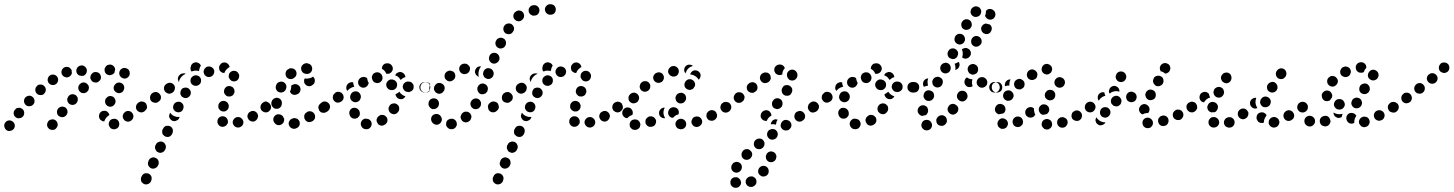

<svg xmlns="http://www.w3.org/2000/svg" viewBox="-45 -586 6912 913"><path d="M-14 33Q-22 27 -24 17Q-27 7 -21 -2Q-15 -11 -5 -13Q5 -15 14 -9Q23 -3 25 7Q27 17 21 26Q15 34 5 36Q-5 39 -14 33ZM219 -14Q211 -20 201 -18Q191 -17 184 -9V-8Q178 0 179 11Q181 21 189 27Q193 30 198 31Q203 32 208 32Q212 31 217 29Q221 26 224 22V21Q231 13 229 3Q228 -7 219 -14ZM520 15Q522 11 522 6Q523 1 521 -4Q518 -14 509 -19Q500 -23 490 -20H489Q479 -17 475 -8Q470 2 473 11Q475 16 478 20Q481 24 485 26Q490 28 495 29Q500 29 504 28L505 27Q510 26 514 23Q518 19 520 15ZM589 -28Q590 -33 589 -38Q588 -43 585 -47Q579 -56 569 -58Q559 -60 550 -54V-53Q546 -51 543 -47Q540 -42 539 -37Q538 -33 539 -28Q540 -23 543 -19Q549 -10 559 -8Q569 -6 578 -12Q582 -15 585 -19Q588 -23 589 -28ZM431 -18Q428 -22 427 -26Q425 -31 426 -36V-37Q427 -47 435 -54Q443 -60 453 -59Q458 -59 462 -57Q467 -54 470 -50Q472 -48 473 -45Q475 -42 475 -39Q471 -36 467 -33Q459 -27 455 -18Q452 -13 451 -9Q450 -9 450 -9Q449 -9 448 -9Q443 -9 439 -12Q435 -14 431 -18ZM29 -29Q21 -35 20 -46Q19 -56 26 -64Q29 -68 33 -71Q38 -73 43 -73Q48 -74 52 -73Q57 -71 61 -68Q69 -62 70 -51Q71 -41 65 -33Q58 -25 48 -24Q37 -22 29 -29ZM267 -74Q263 -77 258 -78Q253 -80 248 -79Q243 -78 239 -76Q235 -74 232 -70L231 -69Q225 -61 226 -51Q227 -40 235 -34Q239 -31 244 -30Q249 -28 254 -29Q258 -29 263 -32Q267 -34 270 -38L271 -39Q277 -47 276 -57Q275 -67 267 -74ZM647 -91Q645 -95 640 -98Q636 -101 631 -102Q626 -102 622 -101Q617 -100 613 -97H612Q604 -91 602 -81Q600 -71 606 -62Q609 -58 613 -56Q617 -53 622 -52Q627 -51 632 -52Q637 -53 641 -56V-57Q650 -62 652 -73Q653 -83 647 -91ZM455 -99Q456 -94 458 -90Q461 -86 465 -83Q474 -77 484 -79Q494 -81 500 -90Q503 -95 504 -99Q505 -104 504 -109Q503 -114 500 -118Q498 -122 494 -125Q489 -128 484 -129Q480 -130 475 -129Q470 -128 466 -125Q462 -122 459 -118H458Q456 -114 455 -109Q454 -104 455 -99ZM77 -87Q70 -94 69 -105Q69 -115 76 -123Q83 -130 94 -131Q104 -131 111 -124Q115 -121 117 -116Q119 -112 119 -107Q120 -102 118 -97Q116 -92 113 -89Q106 -81 95 -81Q85 -80 77 -87ZM325 -114Q325 -119 323 -124Q320 -128 317 -132Q309 -138 299 -138Q288 -137 281 -129Q278 -125 276 -120Q274 -116 275 -111Q275 -106 277 -101Q280 -97 283 -93Q291 -87 301 -87Q312 -88 319 -96Q322 -100 324 -105Q325 -110 325 -114ZM129 -142Q122 -150 123 -160Q123 -170 131 -177V-178Q139 -185 149 -184Q159 -184 166 -176Q173 -168 173 -158Q172 -148 165 -141V-140Q157 -133 147 -134Q136 -134 129 -142ZM508 -147Q517 -141 527 -144Q537 -146 542 -155V-156Q548 -165 545 -175Q543 -185 534 -190Q525 -195 515 -193Q505 -190 500 -181H499Q494 -172 496 -162Q499 -152 508 -147ZM378 -168Q378 -173 376 -178Q374 -183 370 -186Q363 -194 353 -194Q342 -194 335 -186H334Q331 -182 329 -178Q327 -173 327 -168Q327 -163 329 -159Q331 -154 334 -151Q341 -143 352 -143Q362 -143 370 -150V-151Q374 -154 376 -159Q377 -163 378 -168ZM186 -192Q180 -201 182 -211Q184 -221 192 -227Q201 -233 211 -231Q221 -229 227 -221Q233 -212 231 -202Q229 -192 221 -186Q212 -180 202 -182Q192 -184 186 -192ZM435 -215Q436 -220 434 -225Q433 -230 430 -234Q424 -242 414 -243Q404 -245 395 -239V-238Q391 -235 388 -231Q386 -227 385 -222Q384 -217 385 -212Q387 -207 390 -203Q396 -195 406 -194Q416 -192 424 -198L425 -199Q429 -202 432 -206Q434 -210 435 -215ZM570 -227Q572 -232 572 -237Q572 -242 571 -247Q570 -247 570 -248Q566 -258 556 -261Q547 -265 537 -261Q533 -259 529 -256Q526 -252 524 -248Q522 -243 522 -238Q522 -233 524 -228Q528 -219 537 -215Q547 -210 556 -214Q561 -216 564 -219Q568 -223 570 -227ZM295 -253Q295 -253 295 -253Q293 -258 289 -261Q286 -265 281 -267Q277 -268 272 -268Q267 -268 262 -266Q257 -264 254 -260Q250 -257 249 -252Q247 -248 247 -243Q247 -238 249 -233Q251 -229 255 -225Q258 -222 263 -220Q268 -218 273 -218Q278 -218 282 -220Q288 -223 292 -228Q296 -233 297 -239Q295 -245 296 -252Q295 -252 295 -253ZM345 -225Q349 -225 353 -226Q356 -228 359 -230Q367 -237 368 -248Q369 -258 362 -266Q355 -274 345 -275Q335 -275 327 -269Q319 -262 318 -252Q317 -241 324 -233Q326 -231 329 -229Q332 -227 335 -226Q337 -226 339 -226Q342 -225 345 -225ZM484 -230 483 -229Q473 -227 464 -232Q455 -237 453 -247Q452 -252 452 -257Q453 -262 456 -266Q458 -271 462 -274Q466 -277 471 -278H472Q482 -281 491 -275Q499 -270 502 -260Q502 -259 502 -258Q503 -257 503 -255Q500 -249 500 -242Q497 -237 493 -234Q489 -231 484 -230Z M626 275Q628 280 632 283Q635 287 640 289Q644 291 649 291Q654 291 659 289Q663 288 667 284Q671 281 673 276L674 273Q678 263 675 254Q671 244 662 240Q652 236 642 239Q633 243 629 252L627 256Q625 260 625 265Q625 270 626 275ZM673 214Q678 216 683 216Q688 216 692 214Q697 212 701 209Q704 206 706 201L708 198Q712 188 708 178Q705 169 695 165Q686 160 676 164Q666 168 662 177L661 181Q656 190 660 200Q664 209 673 214ZM694 124Q696 129 699 133Q702 136 707 138Q716 143 726 139Q736 135 740 126L742 122Q746 113 742 103Q738 93 729 89Q719 85 710 89Q700 92 696 102L694 105Q692 110 692 115Q692 120 694 124ZM727 49Q729 54 733 57Q736 61 741 63Q750 67 760 64Q769 60 774 50L775 47Q779 38 776 28Q772 18 763 14Q758 12 753 12Q748 12 743 13Q739 15 735 19Q732 22 730 27L728 30Q726 35 726 39Q726 44 727 49ZM1108 10Q1111 5 1112 1Q1113 -4 1112 -9Q1110 -19 1101 -25Q1093 -31 1083 -29H1082Q1072 -27 1066 -18Q1060 -10 1062 0Q1063 5 1066 9Q1069 14 1073 16Q1077 19 1082 20Q1087 21 1092 20Q1097 19 1101 16Q1105 14 1108 10ZM1031 10Q1034 7 1037 2Q1039 -2 1039 -7Q1039 -12 1037 -17Q1036 -21 1032 -25Q1025 -33 1015 -33Q1005 -34 997 -27Q993 -24 991 -19Q989 -15 989 -10Q988 -5 990 0Q992 5 995 8Q995 9 995 9Q1003 17 1013 17Q1023 17 1031 10ZM1181 -28Q1183 -33 1182 -37Q1181 -42 1178 -47Q1173 -55 1163 -58Q1152 -60 1144 -54H1143Q1135 -49 1132 -38Q1130 -28 1136 -20Q1138 -15 1142 -13Q1146 -10 1151 -9Q1156 -7 1161 -8Q1166 -9 1170 -12Q1175 -15 1177 -19Q1180 -23 1181 -28ZM761 -26Q763 -22 766 -18Q770 -14 774 -12Q779 -10 784 -10Q789 -10 793 -12Q798 -14 802 -17Q805 -20 807 -25L809 -28Q809 -29 809 -29Q809 -30 809 -30Q806 -30 803 -30Q794 -29 786 -33Q777 -36 771 -42Q767 -46 764 -50Q764 -50 764 -49Q763 -49 763 -49L762 -45Q760 -41 759 -36Q759 -31 761 -26ZM1239 -91Q1237 -95 1232 -98Q1228 -101 1223 -102Q1218 -102 1213 -101Q1209 -100 1205 -97H1204Q1196 -91 1194 -81Q1192 -71 1198 -62Q1201 -58 1205 -56Q1209 -53 1214 -52Q1219 -51 1224 -52Q1229 -53 1233 -56V-57Q1242 -63 1244 -73Q1245 -83 1239 -91ZM826 -88Q824 -92 820 -96Q817 -99 812 -101Q803 -104 793 -100Q784 -96 780 -86Q778 -81 778 -76Q778 -71 780 -67Q782 -62 786 -59Q789 -55 794 -54Q804 -50 813 -54Q823 -58 826 -68Q828 -73 828 -78Q828 -83 826 -88ZM654 -74Q655 -79 653 -84Q652 -89 650 -93Q644 -101 633 -103Q623 -105 615 -99L613 -98Q609 -95 606 -91Q603 -86 602 -81Q602 -77 603 -72Q604 -67 606 -63Q612 -54 623 -52Q633 -51 641 -56L643 -58Q647 -61 650 -65Q653 -69 654 -74ZM995 -70Q998 -65 1001 -62Q1005 -59 1010 -57Q1020 -54 1029 -58Q1038 -63 1042 -73Q1043 -78 1043 -83Q1043 -88 1040 -92Q1038 -97 1035 -100Q1031 -103 1026 -105Q1016 -108 1007 -104Q998 -99 994 -89Q993 -84 993 -79Q993 -74 995 -70ZM716 -137Q713 -141 709 -144Q705 -147 700 -148Q695 -149 690 -148Q685 -147 681 -144L679 -143Q671 -137 669 -127Q667 -117 672 -108Q678 -100 688 -98Q698 -95 707 -101L709 -103Q718 -108 720 -118Q722 -129 716 -137ZM862 -150Q861 -155 858 -159Q855 -163 851 -166Q847 -169 842 -169Q837 -170 832 -169Q827 -168 823 -166Q819 -163 817 -159L816 -158Q814 -154 813 -149Q812 -144 813 -139Q814 -134 817 -130Q819 -126 824 -124Q828 -121 833 -120Q838 -119 842 -120Q847 -121 851 -124Q856 -127 858 -131Q861 -135 862 -140Q863 -145 862 -150ZM1022 -161Q1020 -156 1020 -151Q1020 -146 1022 -142Q1024 -137 1028 -134Q1031 -130 1036 -128Q1041 -127 1046 -127Q1051 -127 1055 -129Q1060 -131 1063 -134Q1067 -138 1068 -143H1069Q1072 -153 1068 -162Q1064 -172 1054 -175Q1045 -179 1035 -175Q1026 -171 1022 -161ZM783 -181Q777 -190 767 -192Q757 -194 748 -188L746 -187Q737 -181 735 -171Q733 -161 739 -152Q745 -144 755 -141Q765 -139 774 -145L776 -146Q784 -152 786 -162Q789 -172 783 -181ZM903 -184Q911 -191 911 -202Q912 -212 905 -220Q898 -227 887 -228Q877 -228 869 -221Q861 -214 861 -204Q860 -193 867 -186Q871 -182 875 -180Q880 -178 885 -178Q890 -177 894 -179Q899 -181 903 -184ZM836 -234Q838 -234 839 -235Q833 -238 826 -237Q819 -237 813 -233L811 -231Q807 -228 804 -224Q802 -220 801 -215Q800 -210 802 -205Q803 -200 806 -196Q807 -201 808 -205L810 -209Q814 -217 820 -223Q827 -230 836 -234ZM1048 -209Q1051 -205 1055 -202Q1059 -200 1064 -199Q1075 -198 1083 -204Q1091 -211 1092 -221Q1093 -226 1092 -231Q1090 -236 1087 -240Q1084 -244 1080 -246Q1076 -249 1071 -249Q1061 -251 1052 -244Q1044 -238 1043 -228V-227Q1042 -222 1043 -218Q1045 -213 1048 -209ZM972 -236Q974 -241 974 -246Q974 -251 972 -255Q970 -260 966 -263Q962 -267 958 -268Q953 -270 948 -270Q943 -270 938 -268Q929 -263 925 -253Q921 -244 926 -234Q930 -225 940 -221Q949 -218 959 -222Q964 -224 967 -228Q971 -232 972 -236ZM997 -262Q996 -272 1003 -280Q1009 -288 1020 -289Q1030 -290 1038 -283Q1045 -277 1047 -267Q1042 -265 1039 -262Q1031 -256 1026 -248Q1024 -243 1022 -239Q1018 -239 1013 -240Q1009 -242 1005 -245Q1001 -248 999 -252Q997 -257 997 -262ZM866 -246Q861 -251 861 -258Q860 -265 863 -271L864 -275Q868 -284 878 -288Q888 -292 897 -287Q902 -285 905 -282Q909 -278 910 -273Q906 -268 904 -261Q902 -255 901 -248Q895 -250 888 -250Q878 -251 869 -247Q867 -247 866 -246Z M1380 -5Q1379 -10 1376 -14Q1373 -18 1369 -21Q1364 -23 1359 -24Q1355 -25 1350 -24Q1349 -24 1348 -23Q1343 -22 1339 -19Q1334 -17 1332 -12Q1329 -8 1328 -3Q1327 2 1328 6Q1331 17 1339 22Q1348 28 1358 26Q1360 25 1361 25Q1371 22 1377 14Q1382 5 1380 -5ZM1296 4Q1300 1 1303 -3Q1305 -7 1306 -12Q1307 -17 1306 -22Q1304 -27 1301 -31Q1301 -31 1301 -32Q1295 -40 1285 -42Q1274 -44 1266 -39Q1262 -36 1259 -32Q1256 -28 1255 -23Q1254 -18 1255 -13Q1256 -8 1259 -4Q1260 -2 1261 -1Q1268 8 1278 9Q1288 10 1296 4ZM1453 -26Q1454 -30 1453 -35Q1453 -40 1450 -44Q1445 -53 1435 -56Q1425 -59 1416 -54L1414 -52Q1410 -50 1406 -46Q1403 -42 1402 -37Q1401 -32 1402 -27Q1402 -22 1405 -18Q1410 -9 1420 -6Q1430 -4 1439 -9L1441 -10Q1446 -13 1449 -17Q1452 -21 1453 -26ZM1517 -90Q1514 -94 1510 -97Q1505 -99 1501 -100Q1496 -101 1491 -100Q1486 -99 1482 -96L1480 -95Q1476 -92 1473 -88Q1470 -83 1469 -79Q1468 -74 1470 -69Q1471 -64 1473 -60Q1476 -56 1480 -53Q1485 -50 1490 -50Q1494 -49 1499 -50Q1504 -51 1508 -54L1510 -55Q1519 -61 1521 -71Q1523 -81 1517 -90ZM1215 -103Q1211 -102 1207 -99L1205 -98Q1201 -95 1198 -90Q1195 -86 1194 -81Q1194 -77 1195 -72Q1196 -67 1198 -63Q1201 -59 1206 -56Q1210 -53 1215 -52Q1219 -52 1224 -53Q1229 -54 1233 -56L1235 -58Q1236 -58 1236 -59Q1237 -59 1237 -59Q1234 -62 1232 -65Q1226 -73 1224 -83Q1222 -92 1223 -101L1224 -103Q1224 -103 1224 -103Q1219 -104 1215 -103ZM1250 -79Q1253 -75 1257 -72Q1261 -69 1266 -69Q1271 -68 1276 -69Q1281 -70 1285 -73Q1289 -76 1292 -80Q1294 -85 1295 -90V-92Q1297 -102 1291 -111Q1285 -119 1274 -121Q1269 -122 1265 -120Q1260 -119 1256 -116Q1252 -113 1249 -109Q1247 -105 1246 -100L1245 -97Q1245 -92 1246 -87Q1247 -83 1250 -79ZM1345 -182 1347 -183Q1356 -188 1366 -185Q1376 -182 1381 -173Q1386 -164 1383 -154Q1380 -144 1371 -139L1368 -138Q1359 -133 1349 -136Q1339 -139 1335 -148Q1334 -149 1334 -149Q1334 -150 1334 -150Q1334 -151 1335 -153L1336 -155Q1339 -163 1340 -172Q1340 -175 1339 -178Q1341 -179 1342 -180Q1343 -181 1345 -182ZM1268 -161Q1270 -157 1273 -153Q1277 -150 1281 -148Q1291 -144 1301 -148Q1310 -152 1314 -161L1315 -164Q1319 -173 1315 -183Q1311 -192 1302 -196Q1297 -198 1292 -198Q1287 -198 1283 -196Q1278 -195 1274 -191Q1271 -188 1269 -183L1268 -180Q1266 -176 1266 -171Q1266 -166 1268 -161ZM1446 -219Q1446 -220 1445 -221Q1444 -221 1444 -222Q1442 -220 1440 -219Q1431 -214 1422 -213Q1413 -211 1404 -213Q1404 -213 1404 -213Q1400 -207 1401 -199Q1401 -191 1406 -186Q1413 -177 1423 -176Q1433 -175 1441 -182Q1443 -183 1444 -184Q1452 -191 1452 -201Q1453 -211 1446 -219ZM1318 -219Q1325 -211 1335 -210Q1346 -209 1354 -216Q1355 -216 1355 -217Q1364 -223 1365 -234Q1366 -244 1360 -252Q1357 -256 1353 -258Q1348 -261 1343 -261Q1338 -262 1334 -261Q1329 -260 1325 -256Q1324 -256 1322 -255Q1314 -248 1313 -238Q1312 -227 1318 -219ZM1398 -281Q1394 -278 1391 -274Q1388 -269 1387 -265Q1386 -254 1391 -246Q1397 -237 1408 -235Q1408 -235 1409 -235Q1419 -233 1428 -238Q1437 -244 1439 -254Q1441 -264 1436 -273Q1430 -282 1420 -284Q1418 -284 1417 -285Q1412 -286 1407 -285Q1402 -283 1398 -281Z M1712 24Q1716 21 1718 17Q1721 13 1722 8Q1724 -2 1718 -11Q1712 -19 1702 -21Q1701 -21 1700 -21Q1695 -22 1691 -22Q1686 -21 1682 -18Q1677 -15 1675 -11Q1672 -7 1671 -2Q1669 8 1675 17Q1680 25 1690 28Q1692 28 1693 28Q1698 29 1703 28Q1708 27 1712 24ZM1794 -28Q1791 -32 1787 -35Q1783 -38 1778 -39Q1773 -40 1768 -40Q1764 -39 1759 -36L1758 -35Q1753 -32 1750 -28Q1748 -24 1746 -19Q1745 -15 1746 -10Q1747 -5 1750 -1Q1752 4 1756 7Q1760 9 1765 11Q1770 12 1775 11Q1780 10 1784 7L1786 6Q1794 1 1797 -9Q1799 -19 1794 -28ZM1630 -24Q1634 -22 1639 -22Q1644 -21 1649 -23Q1654 -24 1657 -27Q1661 -31 1664 -35Q1666 -39 1666 -44Q1667 -49 1665 -54Q1665 -55 1665 -55Q1664 -60 1660 -64Q1657 -68 1653 -70Q1649 -73 1644 -73Q1639 -74 1634 -73Q1624 -70 1619 -61Q1614 -52 1617 -42Q1617 -40 1618 -39Q1619 -34 1622 -31Q1625 -27 1630 -24ZM1853 -74Q1853 -79 1850 -83Q1847 -87 1843 -90Q1835 -96 1825 -94Q1814 -93 1808 -84L1807 -83Q1804 -78 1803 -74Q1802 -69 1803 -64Q1804 -59 1806 -55Q1809 -51 1813 -48Q1822 -42 1832 -43Q1842 -45 1848 -54L1849 -55Q1852 -59 1853 -64Q1854 -69 1853 -74ZM1520 -92Q1517 -97 1513 -99Q1509 -102 1504 -103Q1499 -104 1494 -103Q1489 -102 1485 -99L1484 -98Q1475 -92 1473 -81Q1472 -71 1477 -63Q1483 -54 1494 -52Q1504 -51 1512 -56L1514 -58Q1522 -64 1524 -74Q1526 -84 1520 -92ZM1584 -139Q1581 -143 1577 -146Q1573 -148 1568 -149Q1563 -150 1558 -149Q1553 -148 1549 -145L1548 -143Q1544 -141 1541 -136Q1538 -132 1538 -127Q1537 -122 1538 -117Q1539 -113 1542 -109Q1548 -100 1558 -98Q1568 -97 1577 -103L1579 -104Q1587 -110 1589 -120Q1590 -131 1584 -139ZM1638 -101Q1643 -99 1648 -100Q1653 -100 1657 -103Q1662 -105 1665 -109Q1668 -113 1669 -117L1670 -119Q1673 -129 1668 -138Q1663 -148 1653 -151Q1643 -153 1634 -149Q1625 -144 1622 -134L1621 -132Q1618 -122 1623 -113Q1628 -104 1638 -101ZM1883 -128Q1879 -120 1871 -116Q1863 -113 1855 -115Q1847 -117 1842 -123Q1836 -130 1836 -138Q1841 -140 1845 -143Q1850 -146 1854 -150Q1856 -146 1860 -142Q1866 -135 1875 -131Q1879 -129 1883 -128ZM2001 -171Q2001 -176 2000 -180Q1998 -185 1994 -189Q1991 -192 1986 -194Q1981 -196 1976 -196H1974Q1964 -196 1957 -189Q1949 -181 1949 -171Q1949 -166 1951 -162Q1953 -157 1957 -153Q1960 -150 1965 -148Q1969 -146 1974 -146H1976Q1987 -146 1994 -153Q2001 -161 2001 -171ZM1914 -155Q1918 -158 1920 -162Q1922 -167 1922 -172Q1923 -182 1916 -190Q1909 -198 1899 -198H1897Q1892 -199 1887 -197Q1883 -196 1879 -192Q1875 -189 1873 -185Q1871 -180 1870 -175Q1870 -165 1877 -157Q1883 -149 1894 -149L1896 -148Q1901 -148 1905 -150Q1910 -151 1914 -155ZM1612 -190 1614 -191Q1619 -194 1624 -195Q1630 -196 1635 -194Q1635 -192 1635 -189Q1636 -181 1640 -174Q1631 -172 1624 -168Q1615 -164 1609 -156Q1608 -155 1607 -154Q1607 -154 1607 -154Q1606 -154 1606 -155Q1600 -163 1602 -173Q1604 -184 1612 -190ZM1833 -162Q1837 -165 1840 -169Q1842 -173 1843 -178Q1845 -188 1840 -196Q1834 -205 1824 -207L1822 -208Q1817 -208 1812 -208Q1807 -207 1803 -204Q1799 -201 1796 -197Q1793 -193 1792 -188Q1790 -178 1796 -169Q1802 -160 1812 -158H1814Q1819 -157 1824 -158Q1829 -159 1833 -162ZM1700 -214Q1700 -215 1700 -215Q1692 -221 1681 -220Q1671 -219 1664 -211L1663 -210Q1657 -202 1658 -192Q1659 -181 1667 -175Q1675 -168 1685 -169Q1695 -170 1702 -178L1703 -180Q1705 -182 1706 -185Q1708 -188 1708 -191Q1708 -192 1708 -193Q1706 -195 1705 -198Q1702 -205 1701 -214Q1701 -214 1700 -214ZM1761 -194Q1770 -199 1773 -209Q1776 -219 1771 -228Q1771 -228 1771 -228Q1767 -237 1757 -241Q1747 -244 1738 -240Q1728 -236 1725 -226Q1721 -217 1726 -207Q1726 -205 1727 -204Q1732 -194 1742 -192Q1752 -189 1761 -194ZM1834 -228Q1836 -232 1839 -236Q1842 -239 1847 -241Q1851 -243 1856 -244Q1861 -244 1866 -242Q1871 -240 1874 -237Q1878 -234 1880 -229Q1881 -228 1881 -227Q1882 -225 1882 -223Q1883 -221 1883 -219Q1882 -219 1881 -219Q1871 -216 1864 -209Q1862 -207 1860 -206Q1859 -207 1858 -209Q1853 -217 1845 -223Q1840 -226 1834 -228ZM1796 -285H1797H1798Q1808 -285 1815 -278Q1823 -270 1823 -260Q1823 -250 1815 -242Q1808 -235 1798 -235H1797H1796Q1795 -235 1794 -235Q1793 -235 1792 -235Q1792 -237 1791 -238Q1787 -246 1781 -252Q1776 -256 1771 -259Q1771 -259 1771 -260Q1771 -260 1771 -260Q1771 -270 1778 -278Q1785 -285 1796 -285Z M2122 19Q2125 15 2127 10Q2128 5 2127 0Q2126 -10 2118 -16Q2110 -23 2099 -21H2098Q2093 -21 2089 -18Q2084 -16 2081 -12Q2078 -8 2077 -3Q2076 2 2076 7Q2078 17 2086 23Q2094 30 2104 28H2106Q2111 28 2115 25Q2119 23 2122 19ZM2047 1Q2051 -2 2053 -7Q2056 -11 2056 -16Q2056 -21 2055 -26Q2053 -30 2050 -34Q2050 -35 2050 -35Q2047 -39 2042 -41Q2038 -44 2033 -44Q2028 -45 2023 -43Q2018 -42 2014 -39Q2006 -32 2005 -22Q2004 -12 2011 -3Q2011 -3 2012 -2Q2019 6 2029 7Q2039 8 2047 1ZM2197 -29Q2197 -34 2195 -39Q2193 -44 2190 -47Q2183 -55 2173 -55Q2162 -56 2155 -49L2153 -48Q2150 -44 2148 -40Q2146 -35 2145 -30Q2145 -25 2147 -21Q2149 -16 2152 -12Q2159 -5 2169 -4Q2180 -4 2187 -11L2189 -12Q2192 -15 2194 -20Q2196 -24 2197 -29ZM2242 -100Q2240 -105 2237 -109Q2234 -113 2230 -115Q2221 -120 2211 -117Q2201 -114 2196 -105L2195 -104Q2190 -95 2193 -85Q2196 -75 2205 -70Q2209 -67 2214 -67Q2219 -66 2224 -68Q2229 -69 2233 -72Q2236 -75 2239 -80L2240 -81Q2242 -85 2242 -90Q2243 -95 2242 -100ZM2013 -67Q2023 -66 2032 -72Q2040 -78 2042 -88V-89Q2044 -100 2038 -108Q2032 -117 2022 -118Q2012 -120 2003 -114Q1995 -108 1993 -98V-96Q1991 -86 1997 -78Q2003 -69 2013 -67ZM2259 -187Q2255 -189 2250 -189Q2245 -189 2240 -187Q2236 -185 2232 -181Q2229 -178 2227 -173L2226 -172Q2223 -162 2227 -153Q2231 -143 2240 -139Q2245 -137 2250 -138Q2255 -138 2259 -140Q2264 -141 2267 -145Q2271 -149 2273 -153V-155Q2277 -164 2273 -174Q2269 -183 2259 -187ZM2019 -159Q2021 -154 2024 -150Q2027 -146 2031 -144Q2040 -138 2050 -141Q2060 -144 2065 -153L2066 -154Q2071 -163 2069 -173Q2066 -183 2057 -188Q2048 -193 2038 -191Q2028 -188 2023 -179L2022 -178Q2019 -173 2019 -169Q2018 -164 2019 -159ZM1981 -146H1979Q1969 -146 1961 -153Q1954 -160 1954 -171Q1954 -176 1956 -180Q1958 -185 1961 -189Q1965 -192 1969 -194Q1974 -196 1979 -196H1980Q1986 -196 1992 -193Q1997 -191 2001 -186Q1998 -179 1997 -172Q1995 -163 1998 -153Q1998 -153 1998 -153Q1994 -150 1990 -148Q1985 -146 1981 -146ZM2074 -209Q2078 -205 2082 -202Q2086 -200 2091 -199Q2096 -199 2101 -200Q2106 -202 2110 -205L2111 -206Q2119 -212 2120 -222Q2121 -233 2115 -241Q2112 -245 2107 -247Q2103 -249 2098 -250Q2093 -251 2088 -249Q2083 -248 2080 -245L2078 -244Q2070 -237 2069 -227Q2068 -217 2074 -209ZM2286 -260Q2277 -264 2267 -260Q2258 -255 2254 -246V-244Q2252 -239 2252 -234Q2252 -230 2255 -225Q2257 -220 2260 -217Q2264 -214 2269 -212Q2278 -208 2288 -213Q2297 -217 2301 -227V-228Q2305 -238 2300 -247Q2296 -257 2286 -260ZM2233 -253V-252Q2230 -243 2230 -234Q2230 -227 2232 -221Q2230 -221 2229 -222Q2227 -223 2226 -224Q2225 -224 2225 -225Q2221 -227 2218 -231Q2215 -236 2214 -240Q2213 -245 2214 -250Q2215 -255 2218 -259Q2222 -266 2229 -269Q2236 -271 2244 -270Q2243 -269 2242 -269Q2236 -262 2233 -253ZM2139 -254Q2141 -244 2149 -238Q2158 -232 2168 -234H2169Q2179 -236 2185 -244Q2191 -253 2190 -263Q2189 -268 2186 -272Q2183 -276 2179 -279Q2175 -282 2170 -283Q2165 -284 2161 -283H2159Q2149 -281 2143 -273Q2137 -264 2139 -254ZM2315 -333Q2305 -337 2295 -333Q2286 -329 2282 -319V-318Q2278 -308 2282 -299Q2286 -289 2296 -285Q2305 -281 2315 -286Q2324 -290 2328 -299L2329 -301Q2332 -310 2328 -320Q2324 -329 2315 -333ZM2347 -404Q2338 -409 2328 -405Q2318 -402 2314 -392L2313 -391Q2309 -382 2312 -372Q2316 -362 2325 -358Q2334 -353 2344 -357Q2354 -360 2358 -369L2359 -371Q2363 -380 2360 -390Q2357 -400 2347 -404ZM2388 -471Q2379 -476 2369 -474Q2359 -472 2353 -463L2352 -462Q2347 -453 2349 -443Q2351 -433 2360 -427Q2369 -422 2379 -424Q2389 -426 2394 -435L2395 -436Q2401 -445 2399 -455Q2396 -465 2388 -471ZM2447 -508Q2448 -513 2446 -518Q2445 -523 2442 -527Q2435 -535 2425 -536Q2415 -537 2407 -530Q2406 -530 2405 -529Q2397 -522 2396 -512Q2395 -502 2402 -494Q2409 -486 2419 -485Q2430 -484 2437 -491Q2438 -491 2438 -492Q2442 -495 2444 -499Q2447 -503 2447 -508ZM2520 -540Q2519 -550 2510 -557Q2502 -563 2492 -561H2490Q2480 -560 2474 -552Q2467 -543 2469 -533Q2469 -528 2472 -524Q2474 -520 2478 -517Q2482 -514 2487 -512Q2492 -511 2497 -512H2498Q2509 -513 2515 -521Q2521 -530 2520 -540ZM2598 -541Q2598 -551 2591 -559Q2583 -566 2573 -566H2571Q2561 -566 2554 -559Q2546 -551 2546 -541Q2547 -530 2554 -523Q2561 -516 2572 -516H2573Q2584 -516 2591 -523Q2598 -531 2598 -541Z M2299 275Q2301 280 2305 283Q2308 287 2313 289Q2317 291 2322 291Q2327 291 2332 289Q2336 288 2340 284Q2344 281 2346 276L2347 273Q2351 263 2348 254Q2344 244 2335 240Q2325 236 2315 239Q2306 243 2302 252L2300 256Q2298 260 2298 265Q2298 270 2299 275ZM2346 214Q2351 216 2356 216Q2361 216 2365 214Q2370 212 2374 209Q2377 206 2379 201L2381 198Q2385 188 2381 178Q2378 169 2368 165Q2359 160 2349 164Q2339 168 2335 177L2334 181Q2329 190 2333 200Q2337 209 2346 214ZM2367 124Q2369 129 2372 133Q2375 136 2380 138Q2389 143 2399 139Q2409 135 2413 126L2415 122Q2419 113 2415 103Q2411 93 2402 89Q2392 85 2383 89Q2373 92 2369 102L2367 105Q2365 110 2365 115Q2365 120 2367 124ZM2400 49Q2402 54 2406 57Q2409 61 2414 63Q2423 67 2433 64Q2442 60 2447 50L2448 47Q2452 38 2449 28Q2445 18 2436 14Q2431 12 2426 12Q2421 12 2416 13Q2412 15 2408 19Q2405 22 2403 27L2401 30Q2399 35 2399 39Q2399 44 2400 49ZM2781 10Q2784 5 2785 1Q2786 -4 2785 -9Q2783 -19 2774 -25Q2766 -31 2756 -29H2755Q2745 -27 2739 -18Q2733 -10 2735 0Q2736 5 2739 9Q2742 14 2746 16Q2750 19 2755 20Q2760 21 2765 20Q2770 19 2774 16Q2778 14 2781 10ZM2704 10Q2707 7 2710 2Q2712 -2 2712 -7Q2712 -12 2710 -17Q2709 -21 2705 -25Q2698 -33 2688 -33Q2678 -34 2670 -27Q2666 -24 2664 -19Q2662 -15 2662 -10Q2661 -5 2663 0Q2665 5 2668 8Q2668 9 2668 9Q2676 17 2686 17Q2696 17 2704 10ZM2854 -28Q2856 -33 2855 -37Q2854 -42 2851 -47Q2846 -55 2836 -58Q2825 -60 2817 -54H2816Q2808 -49 2805 -38Q2803 -28 2809 -20Q2811 -15 2815 -13Q2819 -10 2824 -9Q2829 -7 2834 -8Q2839 -9 2843 -12Q2848 -15 2850 -19Q2853 -23 2854 -28ZM2434 -26Q2436 -22 2439 -18Q2443 -14 2447 -12Q2452 -10 2457 -10Q2462 -10 2466 -12Q2471 -14 2475 -17Q2478 -20 2480 -25L2482 -28Q2482 -29 2482 -29Q2482 -30 2482 -30Q2479 -30 2476 -30Q2467 -29 2459 -33Q2450 -36 2444 -42Q2440 -46 2437 -50Q2437 -50 2437 -49Q2436 -49 2436 -49L2435 -45Q2433 -41 2432 -36Q2432 -31 2434 -26ZM2912 -91Q2910 -95 2905 -98Q2901 -101 2896 -102Q2891 -102 2886 -101Q2882 -100 2878 -97H2877Q2869 -91 2867 -81Q2865 -71 2871 -62Q2874 -58 2878 -56Q2882 -53 2887 -52Q2892 -51 2897 -52Q2902 -53 2906 -56V-57Q2915 -63 2917 -73Q2918 -83 2912 -91ZM2499 -88Q2497 -92 2493 -96Q2490 -99 2485 -101Q2476 -104 2466 -100Q2457 -96 2453 -86Q2451 -81 2451 -76Q2451 -71 2453 -67Q2455 -62 2459 -59Q2462 -55 2467 -54Q2477 -50 2486 -54Q2496 -58 2499 -68Q2501 -73 2501 -78Q2501 -83 2499 -88ZM2327 -74Q2328 -79 2326 -84Q2325 -89 2323 -93Q2317 -101 2306 -103Q2296 -105 2288 -99L2286 -98Q2282 -95 2279 -91Q2276 -86 2275 -81Q2275 -77 2276 -72Q2277 -67 2279 -63Q2285 -54 2296 -52Q2306 -51 2314 -56L2316 -58Q2320 -61 2323 -65Q2326 -69 2327 -74ZM2668 -70Q2671 -65 2674 -62Q2678 -59 2683 -57Q2693 -54 2702 -58Q2711 -63 2715 -73Q2716 -78 2716 -83Q2716 -88 2713 -92Q2711 -97 2708 -100Q2704 -103 2699 -105Q2689 -108 2680 -104Q2671 -99 2667 -89Q2666 -84 2666 -79Q2666 -74 2668 -70ZM2389 -137Q2386 -141 2382 -144Q2378 -147 2373 -148Q2368 -149 2363 -148Q2358 -147 2354 -144L2352 -143Q2344 -137 2342 -127Q2340 -117 2345 -108Q2351 -100 2361 -98Q2371 -95 2380 -101L2382 -103Q2391 -108 2393 -118Q2395 -129 2389 -137ZM2535 -150Q2534 -155 2531 -159Q2528 -163 2524 -166Q2520 -169 2515 -169Q2510 -170 2505 -169Q2500 -168 2496 -166Q2492 -163 2490 -159L2489 -158Q2487 -154 2486 -149Q2485 -144 2486 -139Q2487 -134 2490 -130Q2492 -126 2497 -124Q2501 -121 2506 -120Q2511 -119 2515 -120Q2520 -121 2524 -124Q2529 -127 2531 -131Q2534 -135 2535 -140Q2536 -145 2535 -150ZM2695 -161Q2693 -156 2693 -151Q2693 -146 2695 -142Q2697 -137 2701 -134Q2704 -130 2709 -128Q2714 -127 2719 -127Q2724 -127 2728 -129Q2733 -131 2736 -134Q2740 -138 2741 -143H2742Q2745 -153 2741 -162Q2737 -172 2727 -175Q2718 -179 2708 -175Q2699 -171 2695 -161ZM2456 -181Q2450 -190 2440 -192Q2430 -194 2421 -188L2419 -187Q2410 -181 2408 -171Q2406 -161 2412 -152Q2418 -144 2428 -141Q2438 -139 2447 -145L2449 -146Q2457 -152 2459 -162Q2462 -172 2456 -181ZM2576 -184Q2584 -191 2584 -202Q2585 -212 2578 -220Q2571 -227 2560 -228Q2550 -228 2542 -221Q2534 -214 2534 -204Q2533 -193 2540 -186Q2544 -182 2548 -180Q2553 -178 2558 -178Q2563 -177 2567 -179Q2572 -181 2576 -184ZM2509 -234Q2511 -234 2512 -235Q2506 -238 2499 -237Q2492 -237 2486 -233L2484 -231Q2480 -228 2477 -224Q2475 -220 2474 -215Q2473 -210 2475 -205Q2476 -200 2479 -196Q2480 -201 2481 -205L2483 -209Q2487 -217 2493 -223Q2500 -230 2509 -234ZM2721 -209Q2724 -205 2728 -202Q2732 -200 2737 -199Q2748 -198 2756 -204Q2764 -211 2765 -221Q2766 -226 2765 -231Q2763 -236 2760 -240Q2757 -244 2753 -246Q2749 -249 2744 -249Q2734 -251 2725 -244Q2717 -238 2716 -228V-227Q2715 -222 2716 -218Q2718 -213 2721 -209ZM2645 -236Q2647 -241 2647 -246Q2647 -251 2645 -255Q2643 -260 2639 -263Q2635 -267 2631 -268Q2626 -270 2621 -270Q2616 -270 2611 -268Q2602 -263 2598 -253Q2594 -244 2599 -234Q2603 -225 2613 -221Q2622 -218 2632 -222Q2637 -224 2640 -228Q2644 -232 2645 -236ZM2670 -262Q2669 -272 2676 -280Q2682 -288 2693 -289Q2703 -290 2711 -283Q2718 -277 2720 -267Q2715 -265 2712 -262Q2704 -256 2699 -248Q2697 -243 2695 -239Q2691 -239 2686 -240Q2682 -242 2678 -245Q2674 -248 2672 -252Q2670 -257 2670 -262ZM2539 -246Q2534 -251 2534 -258Q2533 -265 2536 -271L2537 -275Q2541 -284 2551 -288Q2561 -292 2570 -287Q2575 -285 2578 -282Q2582 -278 2583 -273Q2579 -268 2577 -261Q2575 -255 2574 -248Q2568 -250 2561 -250Q2551 -251 2542 -247Q2540 -247 2539 -246Z M2991 26Q2995 23 2997 19Q2999 14 3000 9Q3001 -1 2994 -9Q2988 -17 2978 -18H2977Q2966 -19 2958 -13Q2950 -6 2949 4Q2949 9 2950 14Q2951 18 2954 22Q2958 26 2962 29Q2966 31 2971 31L2972 32Q2977 32 2982 31Q2987 29 2991 26ZM3208 24Q3212 21 3215 17Q3217 12 3218 7Q3219 -3 3213 -11Q3207 -19 3197 -21H3196Q3191 -22 3186 -20Q3181 -19 3177 -16Q3173 -13 3171 -9Q3168 -5 3167 0Q3166 10 3172 19Q3178 27 3189 28L3190 29Q3195 29 3199 28Q3204 27 3208 24ZM3293 -15Q3291 -20 3288 -24Q3285 -27 3280 -30Q3276 -32 3271 -32Q3266 -33 3261 -31H3260Q3250 -28 3246 -18Q3241 -9 3244 1Q3246 5 3249 9Q3252 13 3256 15Q3261 17 3266 18Q3271 18 3275 17L3276 16Q3286 13 3291 4Q3296 -5 3293 -15ZM3073 -18Q3070 -23 3067 -26Q3063 -30 3059 -31Q3054 -33 3049 -33Q3044 -33 3039 -31L3038 -30Q3034 -28 3031 -25Q3027 -21 3025 -16Q3024 -12 3024 -7Q3024 -2 3026 3Q3028 7 3032 11Q3035 14 3040 16Q3045 18 3050 17Q3055 17 3059 15H3060Q3070 11 3073 1Q3077 -9 3073 -18ZM3364 -29Q3365 -34 3365 -39Q3364 -44 3362 -48Q3358 -58 3348 -61Q3338 -64 3329 -60L3328 -59Q3323 -57 3320 -53Q3317 -49 3315 -45Q3314 -40 3314 -35Q3314 -30 3317 -25Q3321 -16 3331 -13Q3341 -10 3350 -14L3351 -15Q3356 -17 3359 -21Q3362 -25 3364 -29ZM3107 -73Q3102 -72 3099 -69L3098 -68Q3090 -62 3089 -51Q3088 -41 3094 -33Q3097 -29 3102 -27Q3106 -24 3111 -24Q3113 -24 3114 -24Q3116 -24 3118 -24Q3117 -26 3116 -28Q3111 -36 3110 -46Q3109 -55 3112 -64V-65Q3114 -70 3116 -74Q3111 -75 3107 -73ZM2914 -52V-53Q2916 -63 2924 -70Q2932 -76 2942 -75Q2953 -74 2959 -65Q2965 -57 2964 -47V-46Q2964 -44 2963 -43Q2963 -41 2962 -39Q2962 -39 2961 -39Q2952 -37 2944 -30Q2941 -27 2938 -24Q2937 -24 2937 -24Q2936 -24 2936 -24Q2926 -25 2919 -34Q2913 -42 2914 -52ZM3133 -57 3134 -59Q3135 -63 3138 -67Q3141 -71 3146 -73Q3150 -76 3155 -76Q3160 -77 3165 -75Q3175 -73 3180 -64Q3185 -54 3182 -44L3181 -43Q3181 -43 3181 -43Q3181 -43 3181 -42Q3171 -40 3164 -34Q3159 -30 3155 -26Q3154 -26 3152 -26Q3151 -26 3150 -26Q3140 -29 3135 -38Q3130 -48 3133 -57ZM3431 -72Q3432 -77 3431 -82Q3430 -87 3427 -91Q3421 -99 3411 -101Q3400 -103 3392 -97L3391 -96Q3387 -94 3384 -89Q3382 -85 3381 -80Q3380 -75 3381 -71Q3382 -66 3385 -62Q3391 -53 3401 -51Q3411 -49 3420 -55V-56Q3425 -59 3427 -63Q3430 -67 3431 -72ZM2910 -88Q2912 -89 2914 -91Q2914 -91 2914 -91Q2914 -92 2913 -92Q2907 -100 2897 -102Q2887 -104 2879 -98H2878Q2869 -92 2867 -81Q2866 -71 2871 -63Q2875 -58 2880 -55Q2886 -52 2892 -52Q2892 -53 2892 -55V-56Q2893 -65 2898 -73Q2902 -82 2910 -88ZM3179 -98Q3187 -92 3198 -95Q3208 -97 3213 -106L3214 -107Q3219 -115 3217 -125Q3215 -136 3206 -141Q3202 -144 3197 -145Q3192 -145 3187 -144Q3182 -143 3178 -140Q3174 -138 3171 -133V-132Q3165 -124 3168 -114Q3170 -103 3179 -98ZM2954 -99Q2962 -93 2972 -95Q2983 -97 2989 -105V-106Q2995 -114 2994 -124Q2992 -135 2983 -141Q2975 -147 2965 -145Q2955 -143 2949 -135L2948 -134Q2942 -126 2944 -115Q2945 -105 2954 -99ZM2997 -177Q2996 -173 2998 -168Q2999 -163 3002 -159Q3005 -155 3010 -153Q3014 -150 3019 -150Q3024 -149 3029 -151Q3033 -152 3037 -155L3038 -156Q3046 -162 3047 -172Q3049 -183 3042 -191Q3036 -199 3026 -200Q3015 -201 3007 -195L3006 -194Q3002 -191 3000 -187Q2998 -182 2997 -177ZM3221 -163Q3225 -160 3230 -159Q3235 -158 3240 -159Q3244 -160 3249 -163Q3253 -166 3255 -170L3256 -171Q3262 -179 3260 -189Q3257 -200 3249 -205Q3245 -208 3240 -209Q3235 -210 3230 -209Q3225 -208 3221 -205Q3217 -202 3214 -198V-197Q3208 -189 3210 -178Q3212 -168 3221 -163ZM3064 -205Q3069 -196 3079 -193Q3089 -190 3098 -195H3099Q3108 -200 3111 -210Q3114 -220 3109 -229Q3105 -238 3095 -241Q3085 -244 3076 -239H3075Q3066 -234 3062 -224Q3059 -214 3064 -205ZM3239 -238 3240 -239Q3245 -248 3255 -251Q3265 -253 3274 -248Q3283 -243 3286 -233Q3288 -223 3283 -214V-213Q3282 -211 3280 -210Q3279 -208 3277 -207Q3276 -209 3274 -212Q3269 -219 3261 -224Q3254 -229 3245 -231Q3241 -232 3237 -232Q3237 -234 3238 -235Q3239 -237 3239 -238ZM3133 -239Q3135 -235 3138 -231Q3141 -227 3146 -225Q3150 -222 3155 -222Q3160 -221 3165 -223H3166Q3176 -226 3180 -235Q3185 -244 3182 -254Q3179 -264 3170 -269Q3161 -274 3151 -271H3150Q3140 -267 3135 -258Q3130 -249 3133 -239ZM3238 -278H3239Q3242 -277 3245 -276Q3248 -275 3250 -273Q3250 -273 3249 -272Q3240 -270 3232 -264Q3225 -258 3220 -250V-249Q3216 -243 3215 -237Q3211 -241 3209 -247Q3208 -253 3209 -259Q3211 -269 3220 -275Q3228 -280 3238 -278Z M3460 257Q3456 257 3452 257Q3450 257 3449 257Q3445 257 3442 259Q3438 261 3435 263Q3432 267 3430 271Q3428 276 3428 281Q3428 286 3429 290Q3431 295 3435 299Q3435 299 3436 300Q3440 304 3445 306Q3449 307 3454 307Q3459 307 3464 305Q3468 303 3472 299Q3479 292 3479 282Q3478 271 3471 264Q3471 264 3471 264Q3468 262 3466 260Q3463 258 3460 257ZM3503 289Q3506 293 3509 297Q3513 300 3518 302Q3522 303 3527 303Q3532 303 3537 301L3538 300Q3547 296 3551 286Q3554 276 3550 267Q3548 262 3544 259Q3540 256 3536 254Q3531 252 3526 253Q3521 253 3516 255L3515 256Q3506 260 3502 270Q3499 280 3503 289ZM3570 248Q3574 251 3579 253Q3583 254 3588 253Q3593 253 3598 250Q3602 248 3605 244L3606 243Q3612 234 3610 224Q3609 214 3601 208Q3593 201 3582 203Q3572 204 3566 212L3565 213Q3559 222 3560 232Q3562 242 3570 248ZM3482 202Q3481 197 3478 193Q3474 189 3470 187Q3466 184 3461 184Q3456 183 3451 185Q3446 186 3442 189Q3439 192 3436 197L3435 198Q3431 207 3433 217Q3436 227 3445 232Q3455 237 3464 234Q3474 231 3479 222L3480 221Q3482 216 3483 211Q3483 206 3482 202ZM3613 184Q3623 187 3632 183Q3641 179 3645 169V168Q3649 158 3645 149Q3640 139 3631 136Q3621 132 3612 136Q3602 141 3599 150L3598 152Q3595 161 3599 171Q3603 180 3613 184ZM3524 131Q3517 123 3507 123Q3496 123 3489 130L3488 131Q3485 135 3483 139Q3481 144 3481 149Q3481 154 3482 158Q3484 163 3488 167Q3495 174 3505 174Q3516 174 3523 167L3524 166Q3531 159 3532 149Q3532 138 3524 131ZM3590 101Q3591 96 3590 91Q3588 86 3585 82Q3579 74 3569 73Q3558 72 3550 78L3549 79Q3541 85 3540 95Q3538 106 3545 114Q3551 122 3561 123Q3572 125 3580 118H3581Q3585 114 3587 110Q3590 106 3590 101ZM3649 38Q3643 29 3633 28Q3623 26 3614 32H3613Q3605 38 3603 48Q3601 59 3607 67Q3613 76 3623 78Q3633 79 3642 74L3643 73Q3651 67 3653 57Q3655 47 3649 38ZM3718 14Q3719 9 3718 4Q3717 0 3714 -5Q3708 -13 3698 -15Q3688 -18 3679 -12L3678 -11Q3670 -5 3668 5Q3665 15 3671 23Q3677 32 3687 34Q3697 36 3706 31L3707 30Q3711 27 3714 23Q3717 19 3718 14ZM3627 -11Q3634 -18 3643 -19Q3646 -19 3648 -18Q3651 -18 3653 -17Q3647 -9 3646 0Q3645 4 3645 7Q3641 6 3637 5Q3629 4 3620 5Q3621 -4 3627 -11ZM3779 -47Q3773 -56 3763 -58Q3753 -60 3745 -54H3743Q3735 -48 3733 -38Q3731 -28 3736 -19Q3739 -15 3743 -12Q3747 -9 3752 -8Q3757 -7 3762 -8Q3767 -9 3771 -12L3772 -13Q3781 -18 3783 -28Q3785 -38 3779 -47ZM3574 -45Q3575 -49 3579 -53Q3582 -57 3587 -59Q3588 -59 3589 -60Q3598 -64 3608 -60Q3617 -56 3621 -46Q3622 -44 3623 -41Q3623 -38 3623 -36Q3615 -32 3609 -25Q3604 -19 3601 -11Q3593 -10 3585 -14Q3578 -18 3574 -26Q3572 -30 3572 -35Q3572 -40 3574 -45ZM3428 -91Q3425 -95 3421 -98Q3417 -100 3412 -101Q3407 -102 3402 -101Q3397 -100 3393 -97L3392 -96Q3383 -90 3381 -80Q3380 -70 3386 -61Q3388 -57 3393 -55Q3397 -52 3402 -51Q3407 -50 3411 -51Q3416 -52 3420 -55L3422 -56Q3430 -62 3432 -72Q3434 -82 3428 -91ZM3847 -72Q3848 -77 3847 -82Q3846 -87 3843 -91Q3837 -100 3827 -101Q3817 -103 3808 -97L3807 -96Q3803 -94 3800 -89Q3798 -85 3797 -80Q3796 -75 3797 -71Q3798 -66 3801 -62Q3807 -53 3817 -51Q3827 -50 3836 -56H3837Q3841 -59 3844 -63Q3846 -68 3847 -72ZM3634 -73Q3638 -70 3643 -69Q3647 -67 3652 -67Q3657 -68 3662 -70Q3666 -72 3669 -76L3671 -77Q3674 -81 3675 -86Q3677 -91 3676 -95Q3676 -100 3674 -105Q3672 -109 3668 -113Q3660 -119 3650 -119Q3639 -118 3633 -110L3632 -109Q3625 -101 3626 -91Q3626 -80 3634 -73ZM3495 -119Q3496 -124 3495 -129Q3493 -134 3490 -138Q3487 -142 3483 -144Q3479 -147 3474 -147Q3469 -148 3464 -147Q3459 -146 3455 -143L3454 -142Q3446 -135 3444 -125Q3443 -115 3449 -107Q3455 -98 3466 -97Q3476 -96 3484 -102L3485 -103Q3489 -106 3492 -110Q3494 -114 3495 -119ZM3684 -134Q3688 -131 3693 -131Q3698 -130 3703 -131Q3708 -132 3712 -135Q3716 -138 3718 -143L3719 -144Q3724 -153 3722 -163Q3719 -173 3710 -178Q3706 -181 3701 -181Q3696 -182 3691 -181Q3686 -180 3682 -177Q3678 -174 3676 -169L3675 -168Q3670 -159 3673 -149Q3675 -139 3684 -134ZM3552 -186Q3549 -190 3545 -192Q3540 -194 3536 -195Q3531 -196 3526 -194Q3521 -193 3517 -190L3516 -189Q3508 -183 3506 -173Q3505 -162 3511 -154Q3514 -150 3519 -148Q3523 -145 3528 -145Q3533 -144 3538 -145Q3542 -147 3546 -150L3548 -151Q3556 -157 3557 -167Q3558 -177 3552 -186ZM3616 -231Q3610 -240 3600 -241Q3589 -243 3581 -237H3580Q3571 -231 3569 -220Q3567 -210 3573 -202Q3579 -193 3589 -191Q3599 -190 3608 -195L3609 -196Q3618 -202 3620 -212Q3621 -223 3616 -231ZM3704 -211Q3707 -207 3712 -205Q3717 -203 3722 -203Q3732 -203 3739 -210Q3747 -218 3747 -228V-230Q3747 -235 3745 -239Q3743 -244 3740 -247Q3736 -251 3732 -253Q3727 -255 3722 -255Q3712 -255 3705 -248Q3697 -241 3697 -230V-229Q3697 -224 3699 -219Q3701 -215 3704 -211ZM3671 -231 3670 -230Q3665 -229 3660 -229Q3655 -229 3651 -232Q3646 -234 3643 -237Q3640 -241 3638 -246Q3636 -251 3637 -256Q3637 -261 3639 -265Q3642 -269 3645 -273Q3649 -276 3654 -278H3655Q3665 -281 3674 -277Q3684 -272 3687 -262Q3687 -262 3687 -262Q3687 -262 3687 -262Q3681 -256 3678 -248Q3675 -240 3675 -232Q3674 -232 3673 -231Q3672 -231 3671 -231Z M4037 24Q4041 21 4043 17Q4046 13 4047 8Q4049 -2 4043 -11Q4037 -19 4027 -21Q4026 -21 4025 -21Q4020 -22 4016 -22Q4011 -21 4007 -18Q4002 -15 4000 -11Q3997 -7 3996 -2Q3994 8 4000 17Q4005 25 4015 28Q4017 28 4018 28Q4023 29 4028 28Q4033 27 4037 24ZM4119 -28Q4116 -32 4112 -35Q4108 -38 4103 -39Q4098 -40 4093 -40Q4089 -39 4084 -36L4083 -35Q4078 -32 4075 -28Q4073 -24 4071 -19Q4070 -15 4071 -10Q4072 -5 4075 -1Q4077 4 4081 7Q4085 9 4090 11Q4095 12 4100 11Q4105 10 4109 7L4111 6Q4119 1 4122 -9Q4124 -19 4119 -28ZM3955 -24Q3959 -22 3964 -22Q3969 -21 3974 -23Q3979 -24 3982 -27Q3986 -31 3989 -35Q3991 -39 3991 -44Q3992 -49 3990 -54Q3990 -55 3990 -55Q3989 -60 3985 -64Q3982 -68 3978 -70Q3974 -73 3969 -73Q3964 -74 3959 -73Q3949 -70 3944 -61Q3939 -52 3942 -42Q3942 -40 3943 -39Q3944 -34 3947 -31Q3950 -27 3955 -24ZM4178 -74Q4178 -79 4175 -83Q4172 -87 4168 -90Q4160 -96 4150 -94Q4139 -93 4133 -84L4132 -83Q4129 -78 4128 -74Q4127 -69 4128 -64Q4129 -59 4131 -55Q4134 -51 4138 -48Q4147 -42 4157 -43Q4167 -45 4173 -54L4174 -55Q4177 -59 4178 -64Q4179 -69 4178 -74ZM3845 -92Q3842 -97 3838 -99Q3834 -102 3829 -103Q3824 -104 3819 -103Q3814 -102 3810 -99L3809 -98Q3800 -92 3798 -81Q3797 -71 3802 -63Q3808 -54 3819 -52Q3829 -51 3837 -56L3839 -58Q3847 -64 3849 -74Q3851 -84 3845 -92ZM3909 -139Q3906 -143 3902 -146Q3898 -148 3893 -149Q3888 -150 3883 -149Q3878 -148 3874 -145L3873 -143Q3869 -141 3866 -136Q3863 -132 3863 -127Q3862 -122 3863 -117Q3864 -113 3867 -109Q3873 -100 3883 -98Q3893 -97 3902 -103L3904 -104Q3912 -110 3914 -120Q3915 -131 3909 -139ZM3963 -101Q3968 -99 3973 -100Q3978 -100 3982 -103Q3987 -105 3990 -109Q3993 -113 3994 -117L3995 -119Q3998 -129 3993 -138Q3988 -148 3978 -151Q3968 -153 3959 -149Q3950 -144 3947 -134L3946 -132Q3943 -122 3948 -113Q3953 -104 3963 -101ZM4208 -128Q4204 -120 4196 -116Q4188 -113 4180 -115Q4172 -117 4167 -123Q4161 -130 4161 -138Q4166 -140 4170 -143Q4175 -146 4179 -150Q4181 -146 4185 -142Q4191 -135 4200 -131Q4204 -129 4208 -128ZM4326 -171Q4326 -176 4325 -180Q4323 -185 4319 -189Q4316 -192 4311 -194Q4306 -196 4301 -196H4299Q4289 -196 4282 -189Q4274 -181 4274 -171Q4274 -166 4276 -162Q4278 -157 4282 -153Q4285 -150 4290 -148Q4294 -146 4299 -146H4301Q4312 -146 4319 -153Q4326 -161 4326 -171ZM4239 -155Q4243 -158 4245 -162Q4247 -167 4247 -172Q4248 -182 4241 -190Q4234 -198 4224 -198H4222Q4217 -199 4212 -197Q4208 -196 4204 -192Q4200 -189 4198 -185Q4196 -180 4195 -175Q4195 -165 4202 -157Q4208 -149 4219 -149L4221 -148Q4226 -148 4230 -150Q4235 -151 4239 -155ZM3937 -190 3939 -191Q3944 -194 3949 -195Q3955 -196 3960 -194Q3960 -192 3960 -189Q3961 -181 3965 -174Q3956 -172 3949 -168Q3940 -164 3934 -156Q3933 -155 3932 -154Q3932 -154 3932 -154Q3931 -154 3931 -155Q3925 -163 3927 -173Q3929 -184 3937 -190ZM4158 -162Q4162 -165 4165 -169Q4167 -173 4168 -178Q4170 -188 4165 -196Q4159 -205 4149 -207L4147 -208Q4142 -208 4137 -208Q4132 -207 4128 -204Q4124 -201 4121 -197Q4118 -193 4117 -188Q4115 -178 4121 -169Q4127 -160 4137 -158H4139Q4144 -157 4149 -158Q4154 -159 4158 -162ZM4025 -214Q4025 -215 4025 -215Q4017 -221 4006 -220Q3996 -219 3989 -211L3988 -210Q3982 -202 3983 -192Q3984 -181 3992 -175Q4000 -168 4010 -169Q4020 -170 4027 -178L4028 -180Q4030 -182 4031 -185Q4033 -188 4033 -191Q4033 -192 4033 -193Q4031 -195 4030 -198Q4027 -205 4026 -214Q4026 -214 4025 -214ZM4086 -194Q4095 -199 4098 -209Q4101 -219 4096 -228Q4096 -228 4096 -228Q4092 -237 4082 -241Q4072 -244 4063 -240Q4053 -236 4050 -226Q4046 -217 4051 -207Q4051 -205 4052 -204Q4057 -194 4067 -192Q4077 -189 4086 -194ZM4159 -228Q4161 -232 4164 -236Q4167 -239 4172 -241Q4176 -243 4181 -244Q4186 -244 4191 -242Q4196 -240 4199 -237Q4203 -234 4205 -229Q4206 -228 4206 -227Q4207 -225 4207 -223Q4208 -221 4208 -219Q4207 -219 4206 -219Q4196 -216 4189 -209Q4187 -207 4185 -206Q4184 -207 4183 -209Q4178 -217 4170 -223Q4165 -226 4159 -228ZM4121 -285H4122H4123Q4133 -285 4140 -278Q4148 -270 4148 -260Q4148 -250 4140 -242Q4133 -235 4123 -235H4122H4121Q4120 -235 4119 -235Q4118 -235 4117 -235Q4117 -237 4116 -238Q4112 -246 4106 -252Q4101 -256 4096 -259Q4096 -259 4096 -260Q4096 -260 4096 -260Q4096 -270 4103 -278Q4110 -285 4121 -285Z M4372 32Q4376 30 4380 27Q4383 24 4385 19Q4387 14 4387 9Q4387 4 4385 0Q4384 -5 4380 -8Q4377 -12 4372 -14Q4372 -14 4372 -14Q4367 -16 4362 -16Q4357 -16 4353 -15Q4348 -13 4344 -10Q4341 -6 4339 -2Q4334 8 4338 18Q4342 27 4351 32Q4352 32 4352 32Q4357 34 4362 34Q4367 34 4372 32ZM4458 -9Q4458 -14 4457 -19Q4456 -24 4453 -28Q4447 -36 4437 -38Q4426 -39 4418 -33L4417 -32Q4413 -29 4411 -25Q4408 -21 4407 -16Q4407 -11 4408 -6Q4409 -1 4412 3Q4418 11 4428 12Q4439 14 4447 8L4448 7Q4452 4 4454 0Q4457 -4 4458 -9ZM4319 -64V-65Q4321 -75 4330 -81Q4338 -87 4349 -85Q4353 -84 4358 -81Q4362 -79 4365 -74Q4367 -70 4368 -65Q4369 -61 4368 -56V-55Q4367 -50 4364 -46Q4362 -42 4358 -39Q4357 -39 4357 -39Q4357 -39 4357 -38Q4351 -38 4345 -36Q4344 -35 4342 -35Q4341 -35 4341 -35Q4340 -35 4339 -35Q4329 -37 4323 -46Q4317 -54 4319 -64ZM4502 -86Q4494 -93 4484 -92Q4474 -91 4467 -83V-82Q4460 -74 4461 -64Q4463 -53 4471 -47Q4479 -40 4489 -41Q4499 -43 4506 -51Q4513 -59 4512 -70Q4511 -80 4502 -86ZM4544 -151Q4536 -156 4525 -154Q4515 -152 4510 -143L4509 -142Q4504 -133 4506 -123Q4509 -113 4517 -108Q4526 -102 4536 -104Q4546 -107 4552 -116Q4558 -125 4555 -135Q4553 -145 4544 -151ZM4347 -124Q4349 -119 4352 -115Q4355 -111 4359 -109Q4368 -104 4378 -107Q4388 -109 4393 -118L4394 -119Q4396 -123 4397 -128Q4397 -133 4396 -138Q4395 -143 4392 -147Q4389 -151 4384 -153Q4375 -158 4365 -156Q4355 -153 4350 -144V-143Q4347 -139 4347 -134Q4346 -129 4347 -124ZM4284 -149Q4286 -147 4289 -147Q4290 -146 4292 -146Q4303 -145 4311 -151Q4319 -157 4321 -167Q4321 -172 4320 -177Q4319 -182 4316 -186Q4313 -189 4309 -192Q4306 -194 4302 -195Q4300 -196 4298 -196Q4297 -196 4295 -196Q4285 -196 4277 -189Q4270 -181 4270 -171Q4270 -164 4273 -159Q4275 -155 4278 -153Q4281 -150 4284 -149ZM4714 -153Q4718 -157 4720 -162Q4721 -166 4721 -171Q4721 -181 4714 -189Q4707 -196 4696 -196H4695Q4691 -196 4686 -194Q4681 -192 4678 -189Q4674 -185 4672 -180Q4671 -176 4671 -171Q4671 -161 4678 -153Q4685 -146 4696 -146H4697Q4701 -146 4706 -148Q4711 -150 4714 -153ZM4645 -179Q4648 -183 4649 -187Q4650 -192 4650 -197Q4649 -202 4647 -206Q4644 -211 4640 -214Q4631 -221 4621 -219Q4611 -218 4605 -210Q4601 -206 4600 -201Q4599 -197 4599 -192Q4600 -187 4602 -182Q4605 -178 4609 -175V-174Q4618 -168 4628 -169Q4638 -171 4645 -179ZM4389 -189Q4390 -184 4393 -180Q4396 -176 4400 -174Q4409 -168 4419 -171Q4429 -173 4434 -182L4435 -183Q4437 -187 4438 -192Q4439 -197 4438 -202Q4437 -207 4434 -211Q4431 -215 4426 -217Q4418 -223 4408 -220Q4398 -218 4392 -209V-208Q4389 -204 4388 -199Q4388 -194 4389 -189ZM4543 -206V-207Q4545 -210 4547 -213Q4549 -216 4553 -218Q4556 -215 4561 -213Q4569 -209 4579 -209Q4579 -208 4579 -208Q4576 -199 4577 -189Q4578 -182 4580 -176Q4575 -173 4569 -172Q4563 -171 4557 -173Q4547 -177 4543 -187Q4539 -196 4543 -206ZM4346 -197Q4347 -202 4351 -205Q4354 -209 4359 -211H4360Q4362 -212 4364 -213Q4367 -213 4369 -213Q4367 -208 4366 -203Q4365 -193 4367 -184Q4368 -181 4368 -179Q4364 -178 4360 -177Q4354 -176 4349 -173Q4348 -174 4347 -175Q4347 -177 4346 -178Q4344 -183 4344 -187Q4344 -192 4346 -197ZM4571 -234Q4575 -231 4580 -231Q4585 -231 4590 -233Q4600 -236 4604 -245Q4608 -255 4605 -264V-265Q4601 -275 4592 -279Q4583 -284 4573 -280Q4563 -277 4559 -268Q4554 -258 4558 -249V-248Q4560 -243 4563 -239Q4566 -236 4571 -234ZM4439 -240Q4448 -235 4458 -238Q4468 -241 4473 -250V-251Q4478 -260 4475 -270Q4472 -280 4463 -285Q4454 -290 4444 -286Q4434 -283 4429 -274Q4424 -264 4427 -255Q4430 -245 4439 -240ZM4517 -285Q4518 -282 4518 -278Q4518 -273 4516 -269Q4514 -264 4511 -260H4510Q4508 -257 4504 -256Q4501 -254 4498 -253Q4498 -255 4498 -257Q4499 -267 4497 -276Q4495 -280 4494 -283Q4497 -284 4501 -285Q4508 -288 4514 -292Q4516 -289 4517 -285ZM4475 -308Q4479 -306 4484 -305Q4489 -305 4494 -306Q4498 -308 4502 -311Q4506 -315 4508 -319V-320Q4513 -329 4510 -339Q4506 -349 4497 -353Q4493 -356 4488 -356Q4483 -356 4478 -355Q4473 -353 4469 -350Q4466 -346 4464 -342L4463 -341Q4459 -332 4462 -322Q4465 -312 4475 -308ZM4541 -357Q4547 -359 4553 -357Q4559 -355 4564 -351Q4571 -344 4572 -334Q4572 -323 4565 -316L4564 -315Q4557 -308 4547 -307Q4538 -307 4530 -313Q4533 -320 4533 -327Q4534 -337 4531 -346Q4530 -349 4529 -351Q4530 -352 4531 -353Q4532 -353 4533 -354Q4534 -354 4535 -355Q4538 -356 4541 -357ZM4614 -409Q4607 -415 4596 -415Q4586 -414 4579 -406Q4572 -398 4573 -387Q4573 -377 4581 -370Q4589 -363 4599 -364Q4610 -365 4616 -373H4617Q4624 -381 4623 -392Q4622 -402 4614 -409ZM4508 -377Q4517 -372 4527 -376Q4537 -379 4541 -389L4542 -390Q4546 -399 4542 -409Q4539 -418 4530 -423Q4520 -427 4510 -424Q4501 -420 4496 -411V-410Q4492 -400 4495 -391Q4499 -381 4508 -377ZM4661 -470Q4660 -470 4660 -470Q4660 -470 4660 -470Q4657 -471 4655 -471Q4649 -472 4644 -474Q4638 -474 4634 -471Q4629 -469 4626 -464L4625 -463Q4619 -455 4621 -445Q4623 -435 4631 -429Q4639 -423 4650 -424Q4660 -426 4666 -434V-435Q4672 -443 4671 -454Q4669 -464 4661 -470ZM4538 -447Q4547 -442 4557 -445Q4567 -447 4572 -456L4573 -457Q4578 -466 4575 -476Q4573 -486 4564 -491Q4555 -496 4545 -494Q4535 -491 4530 -482L4529 -481Q4524 -472 4527 -462Q4529 -452 4538 -447ZM4683 -533Q4684 -532 4684 -532Q4690 -523 4688 -513Q4686 -503 4678 -497Q4669 -491 4659 -493Q4649 -495 4643 -504Q4643 -504 4643 -504Q4641 -505 4641 -507Q4640 -509 4639 -511Q4641 -515 4642 -519Q4644 -527 4643 -534Q4644 -535 4646 -536Q4647 -538 4648 -539Q4657 -545 4667 -543Q4677 -541 4683 -533ZM4571 -536Q4570 -532 4570 -527Q4571 -522 4574 -517Q4579 -509 4589 -506Q4599 -504 4608 -509H4609Q4618 -515 4620 -525Q4623 -535 4617 -544Q4612 -553 4602 -555Q4592 -558 4583 -552H4582Q4578 -549 4575 -545Q4572 -541 4571 -536Z M4941 29Q4945 27 4949 24Q4953 21 4955 17Q4960 8 4957 -2Q4955 -12 4945 -17Q4936 -22 4926 -19Q4916 -16 4911 -7Q4909 -3 4908 2Q4908 7 4909 12Q4911 17 4914 20Q4917 24 4921 27Q4926 29 4931 30Q4936 30 4941 29ZM4729 26Q4724 27 4719 27Q4714 26 4710 23Q4701 18 4699 8Q4696 -2 4702 -11Q4707 -20 4717 -23Q4727 -25 4736 -19Q4740 -17 4743 -13Q4746 -9 4747 -5Q4747 -3 4748 -1Q4748 1 4748 3Q4748 6 4747 9Q4746 12 4744 15Q4742 19 4738 22Q4734 25 4729 26ZM5015 20Q5020 18 5023 15Q5027 11 5029 7Q5032 2 5032 -3Q5032 -7 5031 -12Q5029 -17 5026 -21Q5022 -24 5018 -26Q5013 -29 5008 -29Q5003 -29 4999 -28H4998Q4994 -26 4990 -23Q4986 -19 4984 -15Q4982 -10 4982 -5Q4981 0 4983 4Q4986 14 4996 19Q5005 23 5015 20ZM4819 0Q4820 -5 4820 -9Q4819 -14 4817 -19Q4812 -28 4802 -31Q4792 -34 4783 -29Q4774 -24 4771 -14Q4768 -4 4773 5Q4775 10 4779 13Q4783 16 4788 17Q4792 19 4797 18Q4802 18 4807 15Q4811 13 4814 9Q4818 5 4819 0ZM5099 -29Q5101 -34 5100 -39Q5100 -44 5097 -48Q5092 -57 5082 -60Q5072 -63 5063 -57Q5058 -55 5055 -51Q5052 -47 5051 -42Q5050 -37 5050 -32Q5051 -28 5053 -23Q5059 -14 5069 -12Q5079 -9 5088 -14Q5092 -17 5095 -20Q5098 -24 5099 -29ZM4872 -33Q4868 -29 4863 -28Q4858 -26 4853 -27Q4849 -27 4844 -29Q4840 -32 4836 -35Q4830 -43 4830 -53Q4831 -64 4839 -71Q4843 -74 4848 -76Q4852 -77 4857 -77Q4861 -76 4865 -75Q4869 -73 4872 -70Q4871 -63 4873 -56Q4874 -48 4878 -41Q4877 -39 4875 -37Q4874 -35 4872 -33ZM4899 -51Q4896 -55 4895 -60Q4894 -65 4895 -70Q4897 -80 4906 -86Q4914 -92 4924 -89Q4929 -89 4933 -86Q4937 -83 4940 -79Q4943 -75 4944 -70Q4945 -65 4944 -60Q4943 -54 4939 -50Q4936 -45 4931 -43Q4926 -42 4920 -41Q4918 -40 4917 -40Q4916 -40 4916 -40Q4915 -40 4914 -40Q4910 -41 4905 -44Q4901 -47 4899 -51ZM4688 -56Q4686 -61 4686 -66Q4686 -71 4688 -75V-76Q4690 -80 4693 -84Q4697 -88 4701 -90Q4706 -92 4711 -92Q4716 -92 4720 -90Q4730 -87 4734 -77Q4738 -68 4735 -58Q4733 -54 4731 -51Q4728 -48 4725 -46Q4718 -46 4712 -44Q4708 -44 4705 -42Q4705 -42 4704 -43Q4703 -43 4702 -43Q4698 -45 4694 -48Q4691 -52 4688 -56ZM5163 -73Q5164 -77 5163 -82Q5162 -87 5159 -91Q5153 -100 5143 -101Q5133 -103 5124 -97Q5120 -94 5117 -90Q5115 -86 5114 -81Q5113 -76 5114 -71Q5115 -66 5118 -62Q5124 -54 5134 -52Q5144 -50 5153 -56Q5157 -59 5160 -63Q5163 -68 5163 -73ZM4725 -129Q4725 -124 4728 -119Q4730 -115 4734 -112Q4738 -109 4743 -107Q4747 -106 4752 -107Q4757 -107 4762 -110Q4766 -112 4769 -116Q4776 -124 4775 -134Q4773 -145 4765 -151Q4757 -158 4747 -156Q4737 -155 4730 -147Q4727 -143 4726 -138Q4724 -134 4725 -129ZM4923 -131Q4924 -126 4926 -121Q4929 -117 4933 -114Q4941 -108 4951 -109Q4961 -110 4968 -118Q4974 -127 4973 -137Q4972 -147 4964 -154Q4960 -157 4955 -158Q4950 -159 4945 -159Q4940 -158 4936 -156Q4932 -153 4929 -149Q4925 -145 4924 -140Q4923 -136 4923 -131ZM4659 -171Q4659 -181 4666 -189Q4674 -196 4684 -196Q4695 -196 4702 -189Q4709 -181 4709 -171Q4709 -161 4702 -153Q4695 -146 4684 -146Q4674 -146 4666 -153Q4659 -161 4659 -171ZM4783 -169Q4787 -165 4791 -163Q4796 -161 4801 -161Q4806 -160 4810 -162Q4815 -164 4819 -167Q4827 -174 4827 -184Q4828 -195 4821 -202Q4818 -206 4813 -208Q4809 -211 4804 -211Q4799 -211 4794 -209Q4789 -208 4786 -204H4785Q4778 -197 4777 -187Q4777 -177 4783 -169ZM4979 -174Q4987 -168 4997 -169Q5008 -171 5014 -179Q5020 -188 5019 -198Q5017 -208 5009 -214Q5005 -217 5000 -218Q4995 -220 4990 -219Q4985 -218 4981 -216Q4977 -213 4974 -209Q4968 -201 4969 -190Q4971 -180 4979 -174ZM4750 -207Q4753 -208 4755 -208Q4758 -208 4760 -208Q4760 -208 4760 -207Q4755 -198 4755 -188Q4754 -184 4755 -179Q4750 -179 4745 -179Q4739 -178 4734 -176Q4733 -181 4733 -185Q4734 -190 4736 -194Q4738 -199 4742 -202Q4745 -205 4750 -207ZM4839 -237Q4837 -232 4838 -227Q4839 -222 4841 -218Q4846 -209 4857 -206Q4867 -204 4875 -209H4876Q4885 -214 4887 -224Q4890 -235 4885 -243Q4879 -252 4869 -255Q4859 -258 4850 -252Q4846 -250 4843 -246Q4840 -242 4839 -237ZM4913 -272Q4910 -268 4909 -263Q4908 -259 4908 -254Q4910 -243 4918 -237Q4926 -231 4937 -232Q4942 -233 4946 -236Q4950 -238 4953 -242Q4956 -246 4957 -251Q4959 -256 4958 -261Q4957 -266 4955 -270Q4952 -274 4948 -277Q4944 -280 4939 -281Q4935 -283 4930 -282H4929Q4925 -281 4920 -279Q4916 -276 4913 -272Z M5426 20Q5430 17 5433 13Q5436 9 5437 4Q5439 -6 5434 -14Q5428 -23 5418 -26Q5408 -28 5399 -23Q5390 -17 5388 -7Q5387 -2 5388 3Q5389 8 5391 12Q5394 16 5398 19Q5402 22 5407 23Q5412 24 5417 23Q5422 23 5426 20ZM5509 0Q5511 -5 5512 -9Q5512 -14 5511 -19Q5508 -29 5499 -34Q5489 -39 5479 -35Q5474 -34 5471 -31Q5467 -27 5464 -23Q5462 -19 5462 -14Q5461 -9 5463 -4Q5466 6 5475 11Q5484 15 5494 12H5495Q5499 11 5503 8Q5507 4 5509 0ZM5166 -7Q5167 -2 5171 2Q5174 5 5179 8Q5188 12 5197 8Q5207 5 5212 -4Q5206 -4 5201 -5Q5192 -7 5184 -12Q5177 -17 5171 -24Q5170 -26 5168 -29Q5168 -28 5168 -27Q5167 -27 5167 -26Q5165 -21 5164 -16Q5164 -11 5166 -7ZM5580 -51Q5577 -55 5574 -59Q5570 -62 5565 -64Q5561 -65 5556 -65Q5551 -65 5546 -63V-62Q5537 -58 5533 -48Q5530 -38 5534 -29Q5536 -25 5540 -21Q5544 -18 5549 -16Q5553 -15 5558 -15Q5563 -15 5568 -17Q5577 -22 5581 -32Q5584 -42 5580 -51ZM5235 -57Q5234 -62 5231 -66Q5228 -70 5224 -73Q5215 -78 5205 -76Q5195 -74 5189 -65Q5187 -61 5186 -56Q5185 -51 5186 -46Q5187 -41 5190 -37Q5192 -33 5196 -31Q5201 -28 5206 -27Q5210 -26 5215 -27Q5220 -28 5224 -31Q5228 -34 5231 -38Q5234 -42 5235 -47Q5236 -52 5235 -57ZM5372 -73H5373Q5376 -83 5385 -88Q5394 -93 5404 -90Q5409 -88 5412 -85Q5416 -82 5419 -77Q5421 -73 5421 -68Q5422 -63 5420 -58Q5419 -55 5418 -53Q5417 -51 5415 -49Q5410 -49 5405 -48Q5396 -47 5388 -42Q5383 -43 5380 -47Q5376 -50 5374 -54Q5372 -58 5371 -63Q5371 -68 5372 -73ZM5648 -73Q5648 -78 5647 -83Q5646 -87 5643 -91Q5640 -96 5636 -98Q5632 -101 5627 -102Q5622 -102 5617 -101Q5613 -100 5608 -97Q5600 -91 5598 -81Q5596 -71 5602 -62Q5605 -58 5609 -56Q5614 -53 5619 -52Q5623 -51 5628 -52Q5633 -54 5637 -56V-57Q5642 -59 5644 -64Q5647 -68 5648 -73ZM5160 -91Q5157 -96 5153 -98Q5149 -101 5144 -102Q5139 -103 5134 -102Q5129 -101 5125 -98Q5116 -92 5114 -81Q5113 -71 5118 -63Q5124 -54 5135 -52Q5145 -51 5153 -56L5154 -57Q5162 -63 5164 -73Q5166 -83 5160 -91ZM5284 -118Q5279 -127 5269 -130Q5259 -132 5250 -127L5249 -126Q5241 -121 5238 -111Q5236 -101 5241 -92Q5244 -88 5248 -85Q5252 -82 5257 -81Q5262 -80 5267 -80Q5272 -81 5276 -84Q5285 -89 5287 -100Q5290 -110 5284 -118ZM5360 -125Q5360 -130 5358 -135Q5356 -139 5353 -143Q5349 -146 5344 -148Q5340 -150 5335 -150Q5324 -150 5317 -143Q5310 -135 5310 -125Q5310 -120 5312 -115Q5313 -111 5317 -107Q5320 -104 5325 -102Q5330 -100 5335 -100Q5345 -100 5353 -107Q5360 -115 5360 -125ZM5183 -141 5184 -142Q5188 -145 5194 -147Q5200 -148 5206 -147Q5207 -141 5209 -136Q5210 -133 5211 -130Q5208 -130 5205 -129Q5196 -125 5189 -119Q5183 -113 5180 -107Q5174 -115 5175 -125Q5176 -135 5183 -141ZM5403 -127Q5404 -122 5407 -119Q5410 -115 5415 -112Q5424 -108 5434 -111Q5444 -114 5449 -123V-124Q5451 -128 5451 -133Q5452 -138 5450 -143Q5449 -147 5446 -151Q5442 -155 5438 -157Q5429 -162 5419 -159Q5409 -156 5404 -146Q5402 -142 5401 -137Q5401 -132 5403 -127ZM5231 -163Q5235 -172 5245 -176Q5255 -180 5264 -175Q5271 -172 5275 -165Q5279 -158 5278 -150Q5276 -151 5274 -151Q5264 -154 5255 -152Q5246 -150 5238 -146V-145Q5234 -143 5231 -141Q5231 -141 5231 -142Q5230 -143 5230 -144Q5228 -148 5228 -153Q5229 -158 5231 -163ZM5439 -194Q5440 -190 5443 -186Q5446 -182 5450 -179Q5459 -174 5469 -177Q5479 -180 5485 -189Q5487 -193 5488 -198Q5488 -203 5487 -208Q5486 -213 5483 -217Q5480 -221 5475 -223Q5466 -228 5456 -225Q5446 -223 5441 -214V-213Q5439 -209 5438 -204Q5437 -199 5439 -194ZM5275 -198Q5284 -194 5294 -197Q5304 -201 5308 -210Q5313 -220 5309 -230Q5306 -239 5296 -244Q5287 -248 5277 -245Q5267 -241 5263 -232V-231Q5258 -222 5262 -212Q5266 -202 5275 -198ZM5473 -273Q5478 -282 5488 -285Q5498 -288 5507 -283Q5512 -281 5515 -277Q5518 -273 5519 -269Q5521 -264 5520 -259Q5520 -254 5517 -250V-249Q5514 -243 5508 -240Q5502 -236 5495 -236Q5491 -240 5486 -243Q5481 -246 5474 -247Q5473 -249 5473 -251Q5472 -252 5471 -254Q5470 -259 5470 -264Q5471 -268 5473 -273Z M5824 5Q5826 1 5826 -4Q5826 -9 5824 -14Q5820 -23 5811 -27Q5801 -31 5792 -27H5791Q5786 -25 5782 -21Q5779 -18 5777 -13Q5775 -8 5775 -3Q5775 2 5777 6Q5781 16 5791 19Q5801 23 5810 19H5811Q5816 17 5819 13Q5823 10 5824 5ZM5748 10Q5754 1 5752 -9Q5750 -19 5741 -25Q5741 -25 5741 -25Q5737 -28 5732 -29Q5727 -30 5722 -29Q5717 -29 5713 -26Q5709 -23 5706 -19Q5703 -15 5702 -10Q5701 -5 5702 -1Q5702 4 5705 9Q5708 13 5712 16Q5712 16 5713 17Q5722 22 5732 20Q5742 18 5748 10ZM6036 6Q6038 1 6039 -3Q6039 -8 6037 -13Q6034 -23 6024 -27Q6015 -32 6005 -28H6004Q5999 -26 5996 -23Q5992 -19 5990 -15Q5988 -10 5988 -6Q5987 -1 5989 4Q5993 14 6002 18Q6011 23 6021 19H6022Q6027 17 6030 14Q6034 10 6036 6ZM5938 -7Q5935 -11 5933 -15Q5930 -20 5930 -25V-26Q5930 -36 5936 -44Q5943 -51 5954 -52Q5959 -52 5963 -51Q5968 -49 5972 -46Q5974 -44 5975 -42Q5977 -39 5978 -37Q5973 -31 5970 -25Q5965 -16 5965 -6Q5965 -4 5965 -3Q5963 -2 5961 -2Q5959 -1 5956 -1Q5951 -1 5947 -2Q5942 -4 5938 -7ZM6106 -48Q6103 -53 6100 -56Q6096 -59 6091 -61Q6086 -62 6081 -62Q6076 -61 6072 -59L6071 -58Q6062 -53 6059 -43Q6056 -34 6061 -24Q6066 -15 6075 -12Q6085 -9 6095 -14V-15Q6105 -19 6108 -29Q6111 -39 6106 -48ZM5891 -42Q5892 -47 5891 -52Q5889 -56 5886 -60Q5880 -68 5870 -70Q5859 -71 5851 -65L5850 -64Q5842 -58 5841 -47Q5840 -37 5846 -29Q5852 -21 5863 -19Q5873 -18 5881 -25H5882Q5886 -28 5888 -33Q5891 -37 5891 -42ZM5697 -83 5698 -84Q5701 -94 5710 -99Q5719 -103 5729 -100Q5739 -97 5744 -88Q5749 -79 5745 -69V-68Q5743 -63 5739 -58Q5736 -54 5730 -52Q5724 -53 5718 -52Q5717 -51 5716 -51Q5715 -51 5715 -51Q5714 -52 5714 -52Q5704 -55 5699 -64Q5694 -73 5697 -83ZM6174 -72Q6175 -77 6174 -82Q6173 -87 6170 -91Q6164 -100 6154 -101Q6144 -103 6135 -97H6134Q6126 -91 6124 -81Q6122 -70 6128 -62Q6134 -53 6144 -52Q6155 -50 6163 -56H6164Q6168 -59 6171 -63Q6173 -67 6174 -72ZM5643 -92Q5641 -96 5636 -99Q5632 -101 5627 -102Q5623 -103 5618 -102Q5613 -101 5609 -98H5608Q5599 -92 5597 -82Q5596 -71 5601 -63Q5604 -59 5608 -56Q5613 -53 5617 -52Q5622 -52 5627 -53Q5632 -54 5636 -56L5637 -57Q5646 -63 5647 -73Q5649 -83 5643 -92ZM5927 -121Q5926 -121 5925 -121Q5920 -121 5915 -119Q5911 -117 5907 -114L5906 -113Q5899 -106 5899 -95Q5899 -85 5906 -78Q5911 -72 5919 -70Q5927 -69 5934 -72Q5931 -77 5929 -82Q5925 -91 5925 -100Q5925 -109 5928 -118V-119Q5929 -120 5929 -120Q5928 -120 5927 -121ZM5963 -77Q5968 -76 5973 -76Q5978 -76 5982 -78Q5987 -80 5990 -83Q5994 -87 5996 -92V-93Q6000 -102 5996 -112Q5991 -121 5982 -125Q5977 -127 5972 -127Q5967 -127 5963 -125Q5958 -123 5955 -119Q5951 -115 5949 -111V-110Q5945 -100 5949 -91Q5954 -81 5963 -77ZM5667 -143H5668Q5672 -147 5677 -148Q5682 -150 5687 -149Q5691 -149 5696 -146Q5700 -144 5703 -141Q5704 -136 5706 -131Q5707 -127 5709 -123Q5709 -123 5709 -123Q5709 -123 5709 -122Q5704 -121 5700 -119Q5691 -114 5685 -106Q5682 -103 5680 -99Q5675 -100 5671 -102Q5667 -104 5664 -108Q5658 -116 5659 -126Q5660 -136 5667 -143ZM5740 -124Q5749 -120 5759 -123Q5768 -127 5773 -136V-137Q5778 -146 5774 -156Q5771 -166 5762 -170Q5752 -175 5742 -171Q5733 -168 5728 -159V-158Q5723 -148 5727 -139Q5730 -129 5740 -124ZM5981 -163Q5982 -158 5985 -155Q5989 -151 5993 -149Q6002 -144 6012 -147Q6022 -150 6027 -159V-160Q6030 -164 6030 -169Q6030 -174 6029 -179Q6027 -184 6024 -188Q6021 -191 6017 -194Q6008 -199 5998 -195Q5988 -192 5983 -183L5982 -182Q5980 -178 5980 -173Q5979 -168 5981 -163ZM5774 -194Q5783 -188 5793 -191Q5803 -194 5808 -203V-204Q5813 -213 5810 -223Q5808 -233 5799 -238Q5790 -243 5780 -240Q5770 -238 5765 -228H5764Q5759 -218 5762 -209Q5765 -199 5774 -194ZM6031 -215Q6039 -209 6050 -210Q6060 -211 6066 -220H6067Q6073 -229 6072 -239Q6071 -249 6063 -256Q6055 -262 6044 -261Q6034 -259 6028 -251L6027 -250Q6021 -242 6022 -232Q6023 -222 6031 -215Z M6467 -14Q6466 -18 6463 -22Q6460 -26 6455 -29Q6451 -31 6446 -31Q6441 -32 6436 -31L6435 -30Q6425 -27 6420 -18Q6415 -9 6418 1Q6420 5 6423 9Q6426 13 6430 16Q6435 18 6440 19Q6445 19 6449 18L6450 17Q6460 15 6465 5Q6470 -4 6467 -14ZM6204 4Q6210 -4 6208 -15Q6206 -25 6197 -31Q6197 -31 6197 -31Q6188 -37 6178 -35Q6168 -33 6162 -25Q6156 -16 6158 -6Q6159 4 6168 10Q6169 11 6169 11Q6178 17 6188 15Q6198 13 6204 4ZM6280 -1Q6282 -6 6282 -11Q6281 -16 6279 -20Q6275 -30 6266 -34Q6256 -37 6247 -33H6246Q6236 -29 6232 -19Q6229 -9 6233 0Q6237 10 6247 13Q6256 17 6266 13H6267Q6271 11 6275 7Q6278 3 6280 -1ZM6364 -6Q6361 -9 6359 -14Q6357 -19 6357 -24Q6357 -24 6357 -25Q6357 -35 6365 -43Q6373 -50 6383 -49Q6390 -49 6396 -45Q6402 -41 6405 -35Q6402 -32 6401 -29Q6396 -21 6395 -11Q6395 -6 6395 -2Q6392 0 6389 1Q6385 2 6382 2Q6377 2 6372 0Q6368 -2 6364 -6ZM6536 -49Q6531 -58 6521 -61Q6511 -64 6502 -59H6501Q6492 -54 6489 -44Q6486 -34 6491 -25Q6496 -16 6506 -13Q6516 -10 6525 -15H6526Q6535 -20 6538 -30Q6541 -40 6536 -49ZM6301 -35Q6299 -39 6297 -43Q6296 -47 6296 -51Q6301 -48 6306 -46Q6314 -43 6323 -43H6324H6325Q6332 -43 6339 -45Q6339 -44 6339 -43Q6336 -37 6335 -29Q6331 -27 6327 -26Q6322 -25 6318 -25Q6313 -26 6309 -29Q6304 -31 6301 -35ZM6131 -58Q6135 -55 6140 -53Q6144 -51 6149 -51Q6154 -51 6159 -53Q6163 -55 6167 -58Q6170 -62 6172 -67Q6174 -71 6174 -76V-77Q6174 -88 6167 -95Q6159 -102 6149 -102Q6144 -102 6139 -100Q6135 -98 6131 -95Q6128 -91 6126 -86Q6124 -82 6124 -77V-76Q6124 -71 6126 -66Q6128 -62 6131 -58ZM6602 -89Q6599 -94 6595 -97Q6591 -100 6586 -101Q6581 -102 6577 -101Q6572 -101 6567 -98V-97Q6558 -92 6555 -82Q6553 -72 6558 -63Q6560 -59 6564 -56Q6568 -53 6573 -52Q6578 -51 6583 -51Q6588 -52 6592 -55H6593Q6602 -60 6604 -70Q6607 -80 6602 -89ZM6324 -65H6325Q6335 -65 6342 -72Q6350 -80 6350 -90Q6349 -100 6342 -108Q6335 -115 6324 -115Q6313 -115 6306 -108Q6299 -100 6298 -90Q6298 -80 6306 -72Q6313 -65 6323 -65ZM6395 -73Q6400 -71 6405 -71Q6410 -71 6414 -72Q6419 -74 6423 -77Q6426 -80 6429 -85V-86Q6434 -95 6430 -105Q6427 -115 6418 -119Q6413 -121 6408 -122Q6403 -122 6398 -120Q6394 -119 6390 -116Q6386 -112 6384 -108V-107Q6379 -98 6382 -88Q6386 -78 6395 -73ZM6241 -124Q6241 -124 6241 -125Q6240 -130 6240 -135Q6241 -140 6244 -144Q6247 -148 6251 -151Q6255 -154 6260 -155Q6270 -157 6278 -152Q6287 -146 6289 -136Q6290 -136 6290 -136Q6290 -133 6290 -129Q6290 -126 6289 -123Q6284 -117 6280 -110Q6278 -108 6276 -107Q6274 -106 6271 -106Q6261 -103 6252 -108Q6244 -114 6241 -124ZM6419 -157Q6420 -152 6423 -148Q6426 -144 6430 -142Q6439 -137 6449 -139Q6459 -142 6465 -150V-151Q6468 -156 6469 -160Q6469 -165 6468 -170Q6467 -175 6464 -179Q6461 -183 6457 -186Q6448 -191 6438 -188Q6428 -186 6422 -177V-176Q6419 -172 6419 -167Q6418 -162 6419 -157ZM6274 -181Q6282 -174 6292 -174Q6302 -175 6309 -182L6310 -183Q6317 -191 6317 -201Q6316 -211 6308 -218Q6305 -222 6300 -223Q6295 -225 6291 -225Q6286 -225 6281 -223Q6277 -220 6273 -217L6272 -216Q6265 -208 6266 -198Q6266 -188 6274 -181ZM6471 -208Q6475 -205 6480 -204Q6485 -203 6490 -204Q6494 -205 6499 -208Q6503 -210 6505 -214L6506 -215Q6512 -224 6510 -234Q6508 -244 6499 -250Q6495 -253 6490 -254Q6485 -255 6480 -254Q6476 -253 6471 -250Q6467 -247 6465 -243L6464 -242Q6458 -234 6460 -223Q6462 -213 6471 -208ZM6329 -252Q6327 -248 6328 -243Q6328 -238 6330 -233Q6335 -224 6345 -221Q6354 -217 6364 -222H6365Q6374 -227 6377 -237Q6381 -246 6376 -256Q6372 -265 6362 -268Q6352 -272 6343 -267H6342Q6337 -265 6334 -261Q6331 -257 6329 -252ZM6429 -240H6428Q6423 -240 6418 -241Q6414 -243 6410 -246Q6406 -250 6404 -254Q6402 -259 6402 -264Q6401 -274 6408 -282Q6415 -289 6425 -290H6426Q6436 -291 6444 -284Q6452 -277 6452 -266Q6452 -266 6452 -265Q6452 -264 6452 -263Q6449 -260 6446 -256L6445 -255Q6442 -249 6440 -243Q6437 -242 6434 -241Q6432 -240 6429 -240Z M6606 -72Q6607 -77 6606 -82Q6605 -87 6602 -91Q6599 -95 6595 -97Q6591 -100 6586 -101Q6581 -102 6576 -100Q6571 -99 6567 -96Q6562 -93 6560 -89Q6557 -85 6556 -80Q6556 -75 6557 -70Q6558 -65 6561 -61Q6564 -57 6568 -54Q6572 -52 6577 -51Q6582 -50 6587 -51Q6591 -52 6595 -55L6596 -56Q6600 -59 6603 -63Q6605 -67 6606 -72ZM6669 -116Q6669 -121 6668 -126Q6667 -131 6664 -135Q6658 -144 6648 -145Q6638 -147 6629 -141V-140Q6625 -137 6622 -133Q6619 -129 6619 -124Q6618 -119 6619 -114Q6620 -109 6623 -105Q6629 -97 6639 -95Q6650 -94 6658 -100H6659Q6663 -103 6665 -107Q6668 -112 6669 -116ZM6725 -181Q6719 -189 6709 -191Q6699 -192 6690 -186V-185Q6686 -182 6683 -178Q6681 -174 6680 -169Q6679 -164 6681 -159Q6682 -154 6685 -150Q6691 -142 6701 -141Q6712 -139 6720 -145L6721 -146Q6729 -152 6730 -162Q6732 -173 6725 -181ZM6785 -229Q6778 -237 6768 -238Q6758 -239 6750 -232H6749Q6741 -225 6740 -215Q6739 -205 6746 -197Q6752 -189 6763 -188Q6773 -187 6781 -193L6782 -194Q6790 -201 6791 -211Q6792 -221 6785 -229ZM6840 -282Q6832 -289 6822 -289Q6811 -289 6804 -282V-281Q6797 -274 6797 -264Q6797 -253 6804 -246Q6808 -243 6813 -241Q6817 -239 6822 -239Q6827 -239 6832 -241Q6836 -243 6840 -246Q6847 -254 6847 -264Q6847 -275 6840 -282Z"/></svg>

Font: FRB American Cursive Guidelines Arrows Dotted Black
Style: Bold Italic
Weight: 900
Italic angle: -25°
Version: Version 2.0;Modular Font Editor K font №1